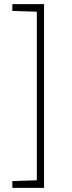

<svg xmlns="http://www.w3.org/2000/svg" viewBox="-20 -763 349 933"><path d="M40 150V117L159 113V-706L40 -710V-743H194V150Z"/></svg>

Font: Saira Thin
Style: Regular
Weight: 100
Designer: Hector Gatti with collaboration of the Omnibus-Type team
Foundry: Omnibus-Type
Version: Version 1.101